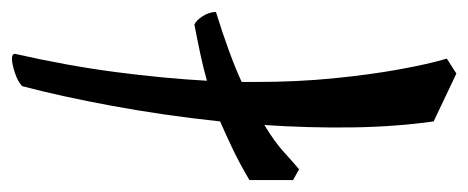

<svg xmlns="http://www.w3.org/2000/svg" viewBox="-261 -501 783 321"><g transform="rotate(90 130.5 -340.5)"><path d="M68 31Q60 31 60 26Q80 -62 90.5 -142.5Q101 -223 105 -295Q84 -289 60.5 -284Q37 -279 11 -274Q4 -277 -3 -288Q-10 -299 -10 -310Q61 -332 107 -353V-379Q107 -445 101 -506Q95 -567 86 -616.5Q77 -666 68 -696L93 -712L173 -674Q182 -610 183 -537.5Q184 -465 179 -391Q207 -408 223.5 -423Q240 -438 253 -449L271 -439V-366Q244 -350 220 -338.5Q196 -327 173 -317Q163 -223 147 -136.5Q131 -50 114 14Q107 21 92 26Q77 31 68 31Z"/></g></svg>

Font: Julee
Style: Regular
Weight: 400
Designer: Julian Tunni
Foundry: Julian Tunni
Version: Version 1.002; ttfautohint (v1.8.4.7-5d5b);gftools[0.9.23]